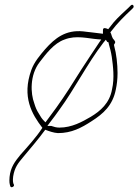

<svg xmlns="http://www.w3.org/2000/svg" viewBox="-20 -590 578 802"><path d="M111 -298C70 -185 114 -112 157 -56C131 -16 95 23 65 57C42 85 24 109 20 149C18 172 20 177 23 188C26 197 42 189 38 181V180H37C34 171 33 165 35 147C41 109 56 91 77 66C105 32 140 -8 169 -48C185 -42 204 -35 222 -34C279 -34 320 -56 363 -84C410 -114 451 -149 464 -217C468 -236 471 -259 471 -285C471 -322 466 -366 457 -398L456 -403C462 -413 464 -413 456 -424C448 -430 445 -448 444 -449L441 -455L445 -460C469 -492 500 -523 527 -548L536 -557C542 -563 535 -576 526 -567L517 -558C498 -540 474 -519 455 -497L432 -468C426 -471 409 -479 410 -463V-449L361 -455C348 -456 337 -458 327 -459C254 -466 210 -431 169 -385C146 -358 123 -331 111 -298ZM146 -331C170 -362 205 -410 250 -425C298 -444 348 -429 389 -426L403 -425L394 -412C369 -374 347 -342 320 -300C285 -244 253 -193 215 -140L170 -79L163 -86C155 -94 148 -105 142 -116C133 -130 128 -142 123 -159C108 -198 103 -276 146 -331ZM178 -64 189 -79C202 -96 216 -114 229 -133C292 -219 345 -325 412 -412L422 -424L428 -415C429 -415 433 -413 434 -412V-408C439 -391 444 -372 447 -352C452 -315 459 -265 448 -217C438 -159 399 -126 359 -102C323 -81 280 -57 228 -57C216 -57 205 -60 194 -64Z"/></svg>

Font: Stray Cat
Style: ExLtObl
Weight: 200
Version: Version 1.0